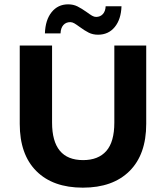

<svg xmlns="http://www.w3.org/2000/svg" viewBox="-20 -854 764 885"><path d="M71 -283V-644H220V-289Q220 -116 363 -116Q433 -116 470 -158Q507 -200 507 -289V-644H654V-283Q654 -142 577 -65.5Q500 11 362 11Q224 11 147.5 -65.5Q71 -142 71 -283ZM347 -730Q332 -741 322.5 -746.5Q313 -752 304 -752Q284 -752 272 -738.5Q260 -725 259 -700H187Q189 -762 218 -798Q247 -834 294 -834Q318 -834 337 -824.5Q356 -815 380 -798Q395 -787 404.5 -781.5Q414 -776 423 -776Q442 -776 454 -789Q466 -802 467 -825H540Q538 -765 509 -729.5Q480 -694 432 -694Q408 -694 389 -703.5Q370 -713 347 -730Z"/></svg>

Font: Montserrat Ace
Style: Bold
Weight: 700
Designer: Julieta Ulanovsky
Foundry: Julieta Ulanovsky
Version: Version 1